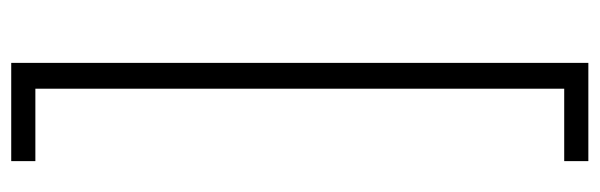

<svg xmlns="http://www.w3.org/2000/svg" viewBox="-383 -525 1068 342"><g transform="rotate(-90 151.0 -354.0)"><path d="M35 160V117H164V-825H35V-868H210V160Z"/></g></svg>

Font: Encode Sans Normal
Style: ExtraLight
Weight: 200
Designer: Pablo Impallari, Andres Torresi
Foundry: Pablo Impallari, Andres Torresi
Version: Version 1.000; ttfautohint (v1.00) -l 8 -r 50 -G 200 -x 14 -